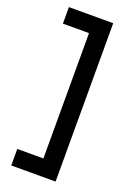

<svg xmlns="http://www.w3.org/2000/svg" viewBox="-174 -896 749 1071"><g transform="rotate(20 200.0 -360.0)"><path d="M303 110V-830H40V-732H195V12H40V110Z"/></g></svg>

Font: Tekne LDO SemiBold
Style: Regular
Weight: 600
Monospace: yes
Designer: Alessio Laiso, Mario Rullo, Paolo Rosset
Foundry: Alessio Laiso
Version: Version 1.000;hotconv 1.0.109;makeotfexe 2.5.65596